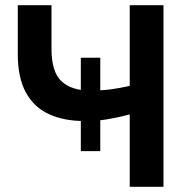

<svg xmlns="http://www.w3.org/2000/svg" viewBox="-20 -720 738 740"><path d="M291.5 -137.5V-497.5H366.5V-137.5ZM480 0V-279Q436.5 -267.5 395.2 -260.5Q354 -253.5 307 -253.5Q226 -253.5 168.2 -280.2Q110.5 -307 79.5 -364Q48.5 -421 48.5 -512.5V-700H178.5V-531Q178.5 -443 216.8 -407Q255 -371 328 -371Q374 -371 409.5 -376Q445 -381 480 -389V-700H610V0Z"/></svg>

Font: Geologica Roman Medium
Style: Regular
Weight: 500
Designer: Sindre Bremnes, Frode Helland
Foundry: Monokrom Skriftforlag AS
Version: Version 1.010;gftools[0.9.28]